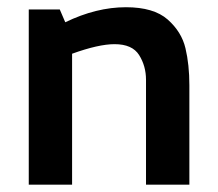

<svg xmlns="http://www.w3.org/2000/svg" viewBox="-20 -506 596 526"><path d="M58.8 -480V0H177.5V-358.8Q250 -385 293.8 -385Q342.5 -385 361.2 -355Q380 -325 380 -287.5V0H498.8V-272.5Q498.8 -328.8 488.1 -373.8Q477.5 -418.8 439.4 -452.5Q401.2 -486.2 325 -486.2Q243.8 -486.2 158.8 -445L143.8 -480Z"/></svg>

Font: Cambay
Style: Bold
Weight: 700
Designer: Pooja Saxena
Foundry: Pooja Saxena
Version: Version 1.096;PS 001.096;hotconv 1.0.70;makeotf.lib2.5.58329